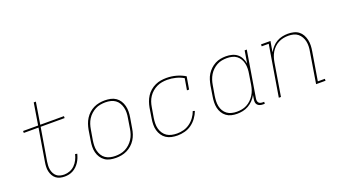

<svg xmlns="http://www.w3.org/2000/svg" viewBox="-62 -1251 3124 1776"><g transform="rotate(-20 1500.0 -363.5)"><path d="M341 8Q318 8 296 2.5Q274 -3 257 -16Q240 -29 229 -48.5Q218 -68 213 -90Q208 -112 209 -135.5Q210 -159 214 -182L267 -501H122V-520H270L305 -735H326L291 -520H524V-501H288L234 -179Q231 -159 230 -138.5Q229 -118 233 -98.5Q237 -79 246 -62Q255 -45 269.5 -33Q284 -21 303.5 -16Q323 -11 344 -11Q371 -11 398.5 -21.5Q426 -32 447 -53Q468 -74 481.5 -101Q495 -128 501 -155L521 -151Q516 -131 508 -111Q500 -91 488 -72.5Q476 -54 459.5 -38Q443 -22 423.5 -11.5Q404 -1 383 3.5Q362 8 341 8Z M846 8Q816 8 788 2Q760 -4 738 -19.5Q716 -35 701 -58Q686 -81 679 -108.5Q672 -136 673 -165Q674 -194 679 -223L695 -323Q700 -350 709 -377Q718 -404 733.5 -428.5Q749 -453 771 -473Q793 -493 819 -505.5Q845 -518 872.5 -523Q900 -528 927 -528Q957 -528 985 -522Q1013 -516 1035.5 -500.5Q1058 -485 1072.5 -462Q1087 -439 1094 -411.5Q1101 -384 1100.5 -355Q1100 -326 1095 -297L1078 -197Q1074 -170 1065 -143Q1056 -116 1040.5 -91.5Q1025 -67 1002.5 -47Q980 -27 954 -14.5Q928 -2 900.5 3Q873 8 846 8ZM847 -11Q871 -11 896.5 -15.5Q922 -20 945.5 -32Q969 -44 989 -62.5Q1009 -81 1023.5 -103.5Q1038 -126 1046 -150.5Q1054 -175 1058 -200L1074 -300Q1079 -326 1079.5 -352Q1080 -378 1074 -402.5Q1068 -427 1055.5 -448Q1043 -469 1023.5 -483Q1004 -497 979 -503Q954 -509 927 -509Q903 -509 877 -504.5Q851 -500 828 -488Q805 -476 784.5 -457.5Q764 -439 750 -416.5Q736 -394 728 -369.5Q720 -345 716 -320L699 -220Q695 -194 694 -168Q693 -142 699 -117.5Q705 -93 717.5 -72Q730 -51 750 -37Q770 -23 795 -17Q820 -11 847 -11Z M1452 8Q1422 8 1393.5 2Q1365 -4 1342 -19Q1319 -34 1303.5 -57Q1288 -80 1280.5 -107Q1273 -134 1273.5 -164Q1274 -194 1279 -223L1295 -323Q1300 -351 1309.5 -378Q1319 -405 1335 -430Q1351 -455 1374 -474.5Q1397 -494 1424 -506.5Q1451 -519 1479 -523.5Q1507 -528 1534 -528Q1584 -528 1631 -515Q1678 -502 1717 -478L1696 -355H1675L1694 -468Q1660 -488 1619 -498.5Q1578 -509 1535 -509Q1509 -509 1483 -504.5Q1457 -500 1433 -488.5Q1409 -477 1388 -459Q1367 -441 1352 -418.5Q1337 -396 1328.5 -371Q1320 -346 1316 -320L1299 -220Q1295 -194 1294.5 -167Q1294 -140 1300.5 -115.5Q1307 -91 1321 -70Q1335 -49 1355.5 -35.5Q1376 -22 1402 -16.5Q1428 -11 1454 -11Q1486 -11 1518.5 -19.5Q1551 -28 1579.5 -48.5Q1608 -69 1628.5 -97.5Q1649 -126 1660 -157L1679 -151Q1666 -117 1643.5 -86Q1621 -55 1590.5 -33Q1560 -11 1523.5 -1.5Q1487 8 1452 8Z M2038 8Q2009 8 1982 1.5Q1955 -5 1933.5 -21Q1912 -37 1898 -60Q1884 -83 1878 -110Q1872 -137 1873 -165.5Q1874 -194 1879 -223L1895 -323Q1900 -350 1908 -376.5Q1916 -403 1931 -427Q1946 -451 1967 -471Q1988 -491 2013.5 -504.5Q2039 -518 2066 -523Q2093 -528 2120 -528Q2150 -528 2179 -520.5Q2208 -513 2230 -495.5Q2252 -478 2264.5 -452.5Q2277 -427 2283 -398L2303 -520H2324L2249 -66Q2247 -55 2248.5 -44Q2250 -33 2256.5 -25Q2263 -17 2273.5 -14Q2284 -11 2295 -11H2310L2309 8H2291Q2276 8 2262 3.5Q2248 -1 2238.5 -11Q2229 -21 2227 -36Q2225 -51 2228 -66L2234 -106Q2220 -79 2198.5 -56.5Q2177 -34 2150.5 -19Q2124 -4 2095.5 2Q2067 8 2038 8ZM2043 -11Q2067 -11 2092 -15.5Q2117 -20 2140 -32Q2163 -44 2182.5 -62.5Q2202 -81 2216 -103.5Q2230 -126 2238 -150Q2246 -174 2250 -199L2266 -299Q2271 -325 2271.5 -351Q2272 -377 2267 -401Q2262 -425 2249.5 -446.5Q2237 -468 2218 -482.5Q2199 -497 2174 -503Q2149 -509 2123 -509Q2099 -509 2073.5 -504.5Q2048 -500 2025 -487.5Q2002 -475 1982.5 -456.5Q1963 -438 1949.5 -415.5Q1936 -393 1928 -369Q1920 -345 1916 -320L1899 -220Q1895 -194 1894 -168.5Q1893 -143 1898 -118.5Q1903 -94 1915.5 -73Q1928 -52 1947.5 -37.5Q1967 -23 1992 -17Q2017 -11 2043 -11Z M2450 0 2533 -501H2464V-520H2557L2539 -415Q2554 -441 2574 -463.5Q2594 -486 2620 -501Q2646 -516 2674.5 -522Q2703 -528 2731 -528Q2759 -528 2786.5 -521.5Q2814 -515 2835 -499Q2856 -483 2869 -459.5Q2882 -436 2888 -409Q2894 -382 2893 -353.5Q2892 -325 2887 -297L2841 -19H2910V0H2817L2866 -300Q2871 -325 2872 -351Q2873 -377 2868 -401Q2863 -425 2851 -446Q2839 -467 2820.5 -482Q2802 -497 2777.5 -503Q2753 -509 2727 -509Q2703 -509 2678 -504Q2653 -499 2630 -487Q2607 -475 2588 -456.5Q2569 -438 2556 -415.5Q2543 -393 2535.5 -369Q2528 -345 2524 -321L2471 0Z"/></g></svg>

Font: Iosevka HT Thin Extended
Style: Italic
Weight: 100
Width: 7
Italic angle: -9°
Monospace: yes
Designer: Belleve Invis
Foundry: Belleve Invis
Version: Version 32.3.0; ttfautohint (v1.8.4)